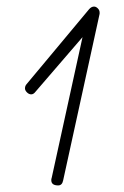

<svg xmlns="http://www.w3.org/2000/svg" viewBox="-20 -571 378 584"><path d="M88 -292Q82 -284 75 -284Q68 -284 62 -290Q56 -296 56 -302Q56 -309 60 -314L251 -543Q258 -551 266 -551Q272 -551 277.5 -545.5Q283 -540 283 -533V-529L172 -22Q169 -7 157 -7Q136 -7 136 -23Q136 -28 137 -29L231 -458Z"/></svg>

Font: Gruenewald VA
Style: Regular
Weight: 400
Designer: Peter Wiegel
Foundry: Peter Wiegel, nach dem Schriftentwurf von Dr. H. Gr¸newald
Version: Version 0.007